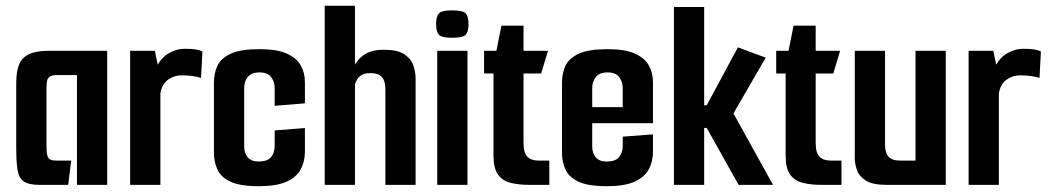

<svg xmlns="http://www.w3.org/2000/svg" viewBox="-20 -648 3676 673"><path d="M119.8 0Q80.5 0 63 -12.3Q45.5 -24.6 41.2 -53.3Q36.9 -81.9 36.9 -130.3V-357.9Q36.9 -396.9 46.9 -421.7Q56.8 -446.4 81.8 -458.2Q106.8 -470 151.8 -470H355.8V0H249.8V-384.9H180.1Q163.3 -384.9 155.2 -380Q147.2 -375.1 145 -364.6Q142.9 -354 142.9 -335.5V-137.4Q142.9 -114.3 145.9 -103.1Q148.9 -91.9 156.4 -88.5Q163.9 -85.1 178.4 -85.1H229.6L219 0Z M436.2 0V-470H522.7L533 -421Q548 -448.6 574.3 -462.8Q600.6 -477 626 -477Q652.6 -477 666.8 -474.6Q681 -472.3 689.6 -467.3L684.7 -374.9Q673.7 -378.6 656.5 -381.2Q639.4 -383.9 616.8 -383.9Q589.7 -383.9 568.7 -368.4Q547.6 -352.9 542.2 -320.6V0Z M886.9 4.7Q821.4 4.7 787.6 -11.3Q753.8 -27.3 741.9 -54.3Q729.9 -81.3 729.9 -112.6V-358.4Q729.9 -390.7 742 -417.2Q754.2 -443.7 788.5 -459.7Q822.7 -475.7 890 -475.7Q950.3 -475.7 984.9 -460.3Q1019.5 -445 1034.1 -418.8Q1048.8 -392.7 1048.8 -359.8V-285.8L942.8 -277.2V-340.2Q942.8 -361.4 930.3 -377.8Q917.8 -394.2 889.3 -394.2Q861.2 -394.2 848.5 -378Q835.9 -361.8 835.9 -340.2V-133.4Q835.9 -111.6 848.2 -96.7Q860.5 -81.8 886.3 -81.8Q917.1 -81.8 930 -97.2Q942.8 -112.6 942.8 -136.5V-190.8L1048.8 -199.2V-116.6Q1048.8 -82 1034 -54.4Q1019.2 -26.7 983.9 -11Q948.6 4.7 886.9 4.7Z M1118.2 -628H1224.2V-421.7Q1239.2 -446.7 1263.1 -460.2Q1286.9 -473.7 1325.7 -473.7Q1373.4 -473.7 1397.2 -457.7Q1420.9 -441.8 1428.9 -418.3Q1436.8 -394.9 1436.8 -373V0H1330.8V-335.6Q1330.8 -364.1 1318.5 -378Q1306.2 -391.8 1278 -391.8Q1254.5 -391.8 1242.1 -381.5Q1229.6 -371.1 1224.2 -352.1V0H1118.2Z M1512.6 0V-470H1618.6V0ZM1565.2 -515.6Q1529.4 -515.6 1519 -525.7Q1508.6 -535.8 1508.6 -563.3Q1508.6 -591.5 1519 -601.6Q1529.4 -611.7 1565.2 -611.7Q1601.7 -611.7 1612 -601.6Q1622.2 -591.5 1622.2 -563.3Q1622.2 -535.8 1612 -525.7Q1601.7 -515.6 1565.2 -515.6Z M1836.2 0Q1798.2 0 1769.6 -7.2Q1741 -14.4 1725.4 -36.4Q1709.8 -58.4 1709.8 -102V-390.5H1676.8V-470H1720L1737.6 -558H1815.1V-470H1900.8L1876.9 -390.5H1815.1V-147.9Q1815.1 -112.2 1828.5 -98.7Q1841.9 -85.1 1868.3 -85.1H1905.5V0Z M2106.9 4.7Q2041.4 4.7 2007.6 -11.3Q1973.8 -27.3 1961.9 -54.3Q1949.9 -81.3 1949.9 -112.6V-358.4Q1949.9 -390.7 1962 -417.2Q1974.2 -443.7 2008.5 -459.7Q2042.7 -475.7 2110 -475.7Q2170.3 -475.7 2204.9 -460.3Q2239.5 -445 2254.1 -418.8Q2268.8 -392.7 2268.8 -359.8V-265.9L2162.8 -259.2V-340.2Q2162.8 -361.4 2150.3 -377.8Q2137.8 -394.2 2109.3 -394.2Q2081.2 -394.2 2068.5 -378Q2055.9 -361.8 2055.9 -340.2V-133.4Q2055.9 -111.6 2068.2 -96.7Q2080.5 -81.8 2106.3 -81.8Q2137.1 -81.8 2150 -97.2Q2162.8 -112.6 2162.8 -136.5V-169L2268.8 -177V-116.6Q2268.8 -82 2254 -54.4Q2239.2 -26.7 2203.9 -11Q2168.6 4.7 2106.9 4.7ZM1962.5 -216.2V-272.5H2268.8V-216.2Z M2342.2 0V-623.4H2448.2V0ZM2569 0 2457.2 -199.6H2404.5V-279.1H2457.2L2566.5 -482L2663.9 -445.9L2550.9 -250.3L2689.6 0Z M2860.2 0Q2822.2 0 2793.6 -7.2Q2765 -14.4 2749.4 -36.4Q2733.8 -58.4 2733.8 -102V-390.5H2700.8V-470H2744L2761.6 -558H2839.1V-470H2924.8L2900.9 -390.5H2839.1V-147.9Q2839.1 -112.2 2852.5 -98.7Q2865.9 -85.1 2892.3 -85.1H2929.5V0Z M3087 0Q3039.6 0 3015.9 -14.5Q2992.2 -29 2984.2 -50.9Q2976.2 -72.7 2976.2 -94.7V-470H3082.2V-140.7Q3082.2 -112.2 3094.7 -98.7Q3107.2 -85.1 3135 -85.1H3189.1V-470H3295.1V0Z M3375.2 0V-470H3461.7L3472 -421Q3487 -448.6 3513.3 -462.8Q3539.6 -477 3565 -477Q3591.6 -477 3605.8 -474.6Q3620 -472.3 3628.6 -467.3L3623.7 -374.9Q3612.7 -378.6 3595.5 -381.2Q3578.4 -383.9 3555.8 -383.9Q3528.7 -383.9 3507.7 -368.4Q3486.6 -352.9 3481.2 -320.6V0Z"/></svg>

Font: Smooch Sans Thin
Style: Regular
Weight: 100
Designer: Robert E. Leuschke
Foundry: Robert E. Leuschke
Version: Version 1.010